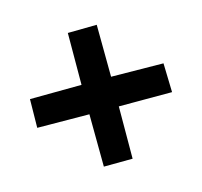

<svg xmlns="http://www.w3.org/2000/svg" viewBox="-96 -734 694 660"><g transform="rotate(30 250.5 -404.0)"><path d="M381 -609 456 -538 322 -404 453 -272 381 -199 248 -330 116 -200 45 -273 174 -404 44 -535 116 -609 248 -479Z"/></g></svg>

Font: Noto Sans Tamil UI Condensed
Style: Bold
Weight: 700
Width: 3
Designer: Jelle Bosma - Monotype Design Team
Foundry: Monotype Imaging Inc.
Version: Version 2.004; ttfautohint (v1.8.4.7-5d5b)